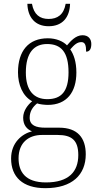

<svg xmlns="http://www.w3.org/2000/svg" viewBox="-20 -743 513 1003"><path d="M234 -606C307 -606 344 -653 346 -723H323C313 -666 280 -644 234 -644C188 -644 157 -667 147 -723H123C125 -653 163 -606 234 -606ZM217 240C357 240 428 170 428 63C428 -23 385 -76 289 -76H216C168 -76 135 -88 135 -128C135 -163 153 -186 174 -203C185 -198 215 -195 230 -195C329 -195 379 -262 379 -364C379 -421 365 -459 347 -485C368 -509 383 -523 405 -523C424 -523 430 -507 430 -473C449 -473 457 -489 457 -513C457 -538 443 -559 411 -559C375 -559 348 -527 330 -506C310 -527 274 -543 230 -543C129 -543 74 -477 74 -365C74 -301 98 -241 148 -214C127 -197 101 -166 101 -128C101 -88 122 -67 147 -57C95 -44 38 2 38 85C38 181 98 240 217 240ZM227 -225C157 -225 115 -270 115 -364C115 -468 158 -513 226 -513C299 -513 338 -471 338 -365C338 -265 300 -225 227 -225ZM220 210C111 210 77 153 77 84C77 1 131 -38 199 -38H281C355 -38 389 -10 389 67C389 154 339 210 220 210Z"/></svg>

Font: Noto Serif Sinhala SemiCondensed ExtraLight
Style: Regular
Weight: 200
Width: 4
Designer: Jelle Bosma - Monotype Design Team
Foundry: Monotype Imaging Inc.
Version: Version 2.007